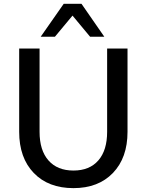

<svg xmlns="http://www.w3.org/2000/svg" viewBox="-20 -972 755 1002"><path d="M186.5 -284.2Q186.5 -187.5 232.9 -134.8Q279.3 -82 363.3 -82Q447.3 -82 493.2 -134.8Q539.1 -187.5 539.1 -284.2V-718.8H645.5V-284.2Q645.5 -148.4 569.3 -69.3Q493.2 9.8 363.3 9.8Q232.4 9.8 156.2 -69.3Q80.1 -148.4 80.1 -284.2V-718.8H186.5ZM192.4 -780.3 312.5 -952.1H405.3L524.4 -780.3H450.2L358.4 -890.6L266.6 -780.3Z"/></svg>

Font: Min Sans Medium
Style: Regular
Weight: 500
Designer: Jinseong-Kim, NotoSansCJK, Nunito
Foundry: Jinseong-Kim
Version: Version 1.400;Glyphs 3.1.2 (3151)